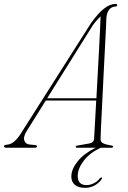

<svg xmlns="http://www.w3.org/2000/svg" viewBox="-56 -728 630 946"><path d="M76 -83Q57.5 -53.5 63.8 -35.8Q70 -18 89.5 -16L116 -13.5Q126 -13 126 -6.5Q126 0 114.5 0H-23Q-36.5 0 -36.5 -7.5Q-36.5 -13.5 -23 -15Q-4 -16 14 -30.5Q32 -45 53.5 -81L392 -613.5Q429 -665 458 -686.8Q487 -708.5 511.5 -708.5Q522 -708.5 521.5 -702.5Q521.5 -696 511 -695.5Q493.5 -695 481.8 -680.2Q470 -665.5 468 -638Q468 -627 466.2 -592.5Q464.5 -558 462 -508.5Q459.5 -459 456.5 -401.8Q453.5 -344.5 450.8 -286.8Q448 -229 445.5 -178.2Q443 -127.5 441.2 -91.2Q439.5 -55 439.5 -41.5Q439.5 -29.5 450.8 -22.8Q462 -16 492.5 -11Q501 -10.5 501 -5.5Q501 0 491.5 0H440Q387 24.5 357.2 63.2Q327.5 102 327 137.5Q326 184 370.5 184Q388 184 406.2 175Q424.5 166 435.5 151Q440.5 146 444.5 146.5Q449 147 445.5 153Q437.5 168.5 414.8 183Q392 197.5 363 197.5Q330.5 197.5 312.8 182.5Q295 167.5 295.5 140.5Q296 104.5 327.5 65.8Q359 27 415.5 0H324.5Q317 0 317 -5Q317 -9.5 323.5 -10.5L383.5 -21Q406 -25 407.5 -44Q408.5 -61 411.5 -112.8Q414.5 -164.5 418 -232.5H169.5ZM402 -604.5 176.5 -244H419Q422 -302.5 425.5 -364.8Q429 -427 432 -484Q435 -541 437 -584.2Q439 -627.5 439.5 -647.5Q433.5 -641.5 423.8 -631Q414 -620.5 402 -604.5Z"/></svg>

Font: Fraunces 72pt Thin
Style: Italic
Weight: 100
Italic angle: -16°
Version: Version 1.000;[b76b70a41]